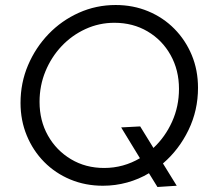

<svg xmlns="http://www.w3.org/2000/svg" viewBox="-20 -731 833 767"><path d="M391 11Q321 11 261 -14Q201 -39 156.5 -84Q112 -129 87 -189.5Q62 -250 62 -320Q62 -400 92 -470.5Q122 -541 174 -595Q226 -649 295 -680Q364 -711 442 -711Q512 -711 572 -686Q632 -661 676.5 -616Q721 -571 746 -511Q771 -451 771 -380Q771 -290 733 -211.5Q695 -133 631 -78L686 11L609 16L575 -39Q535 -15 488 -2Q441 11 391 11ZM396 -60Q435 -60 471 -70Q507 -80 539 -99L464 -222L540 -226L593 -140Q640 -184 667.5 -245Q695 -306 695 -376Q695 -451 661.5 -511Q628 -571 569.5 -605.5Q511 -640 437 -640Q376 -640 321.5 -615Q267 -590 226 -546.5Q185 -503 161.5 -446Q138 -389 138 -324Q138 -249 171.5 -189.5Q205 -130 263.5 -95Q322 -60 396 -60Z"/></svg>

Font: Red Hat Display VF
Style: Italic
Weight: 300
Italic angle: -12°
Designer: Pentagram, MCKL
Foundry: Pentagram, MCKL
Version: Version 1.023